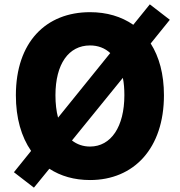

<svg xmlns="http://www.w3.org/2000/svg" viewBox="-20 -814 826 883"><path d="M394 14C596 14 734 -132 734 -376C734 -473 712 -553 673 -614L761 -723L669 -794L593 -700C538 -738 471 -758 394 -758C191 -758 53 -620 53 -376C53 -271 78 -185 123 -120L44 -22L136 49L207 -38C259 -4 322 14 394 14ZM394 -140C362 -140 334 -150 311 -168L545 -456C550 -432 552 -405 552 -376C552 -232 491 -140 394 -140ZM247 -273C239 -303 235 -338 235 -376C235 -520 296 -605 394 -605C431 -605 462 -593 487 -570Z"/></svg>

Font: ChiuKong Gothic MN Heavy
Style: Regular
Weight: 900
Designer: Ryoko NISHIZUKA 西塚涼子 (kana, bopomofo & ideographs); Paul D. Hunt (Latin, Greek & Cyrillic); Sandoll Communications 산돌커뮤니
Foundry: Adobe
Version: Version 1.300